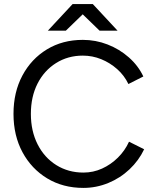

<svg xmlns="http://www.w3.org/2000/svg" viewBox="-20 -907 761 939"><path d="M388 12Q288 12 211 -34.5Q134 -81 90 -162.5Q46 -244 46 -350Q46 -456 89.5 -537.5Q133 -619 209.5 -665.5Q286 -712 385 -712Q448 -712 506 -689.5Q564 -667 610 -626.5Q656 -586 681 -533L608 -496Q588 -538 553 -569Q518 -600 475 -617.5Q432 -635 385 -635Q312 -635 254 -598.5Q196 -562 163.5 -498Q131 -434 131 -350Q131 -266 164 -201Q197 -136 255.5 -99.5Q314 -63 388 -63Q436 -63 479 -82.5Q522 -102 556.5 -136Q591 -170 611 -214L685 -177Q659 -122 613.5 -79Q568 -36 509.5 -12Q451 12 388 12ZM467 -757 336 -884V-887H434L555 -757ZM214 -757 335 -887H433V-884L302 -757Z"/></svg>

Font: Figtree
Style: Regular
Weight: 400
Designer: Erik Kennedy
Foundry: Erik Kennedy
Version: Version 2.002